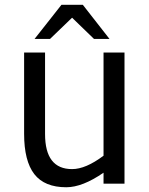

<svg xmlns="http://www.w3.org/2000/svg" viewBox="-20 -770 623 805"><path d="M282.2 -695.8 189.9 -606.9H125L237.8 -750H327.1L439 -606.9H374ZM414.1 -549.8H502V0H414.1V-45.9Q325.7 15.1 257.8 15.1Q166.5 15.1 123.8 -40Q81.1 -95.2 81.1 -209V-549.8H168.9V-208Q168.9 -61 282.2 -61Q339.4 -61 414.1 -117.2Z"/></svg>

Font: Stilu
Style: Regular
Weight: 400
Designer: Genilson Lima Santos
Foundry: Genilson Lima Santos
Version: Version 1.200;PS 001.200;hotconv 1.0.88;makeotf.lib2.5.64775